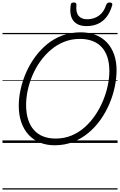

<svg xmlns="http://www.w3.org/2000/svg" viewBox="-20 -1150 966 1545"><path d="M420 19Q355 19 301.5 -2.5Q248 -24 210 -65.5Q172 -107 151.5 -166Q131 -225 131 -300Q131 -363 146 -431Q161 -499 189.5 -564.5Q218 -630 260.5 -689Q303 -748 358 -793.5Q413 -839 481.5 -864.5Q550 -890 630 -890Q696 -890 749.5 -869Q803 -848 840.5 -808Q878 -768 898 -711.5Q918 -655 918 -585Q918 -521 903.5 -451.5Q889 -382 860 -314Q831 -246 788.5 -186Q746 -126 690.5 -80Q635 -34 567.5 -7.5Q500 19 420 19ZM427 -35Q496 -35 554.5 -59Q613 -83 661 -125.5Q709 -168 746 -222.5Q783 -277 808.5 -338Q834 -399 847 -461Q860 -523 860 -579Q860 -642 844 -690.5Q828 -739 797.5 -771.5Q767 -804 723 -820.5Q679 -837 623 -837Q556 -837 497.5 -814Q439 -791 390.5 -750Q342 -709 304.5 -656.5Q267 -604 241.5 -544Q216 -484 203 -423Q190 -362 190 -306Q190 -240 206 -189.5Q222 -139 252.5 -104.5Q283 -70 327 -52.5Q371 -35 427 -35ZM676 -940Q605 -940 571 -982.5Q537 -1025 549 -1110Q550 -1121 556 -1125.5Q562 -1130 574 -1130Q585 -1130 590.5 -1125Q596 -1120 595 -1110Q589 -1051 612 -1023Q635 -995 681 -995Q736 -995 776.5 -1024.5Q817 -1054 834 -1110Q839 -1121 845 -1125.5Q851 -1130 862 -1130Q874 -1130 880 -1124.5Q886 -1119 883 -1108Q866 -1050 836.5 -1012.5Q807 -975 766.5 -957.5Q726 -940 676 -940ZM0 365H926V375H0ZM0 -20H926V0H0ZM0 -505H926V-500H0ZM0 -885H926V-875H0Z"/></svg>

Font: Playwrite DK Uloopet Guides
Style: Regular
Weight: 400
Designer: Veronika Burian, José Scaglione
Foundry: TypeTogether
Version: Version 1.003